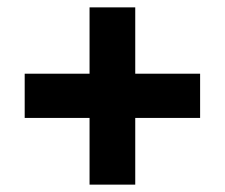

<svg xmlns="http://www.w3.org/2000/svg" viewBox="-20 -597 611 521"><path d="M47 -397H223V-577H347V-397H523V-277H347V-96H223V-277H47Z"/></svg>

Font: PT Sans Caption
Style: Bold
Weight: 700
Designer: A.Korolkova, O.Umpeleva, V.Yefimov
Foundry: ParaType Ltd
Version: Version 2.003W OFL